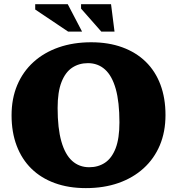

<svg xmlns="http://www.w3.org/2000/svg" viewBox="-20 -904 865 938"><path d="M425.5 -697.5Q510 -697.5 577.2 -673Q644.5 -648.5 691.8 -602.5Q739 -556.5 763.8 -490.5Q788.5 -424.5 788.5 -342Q788.5 -260 760.8 -194.2Q733 -128.5 681.5 -81.8Q630 -35 558.8 -10Q487.5 15 399.5 15Q315 15 247.8 -9.5Q180.5 -34 133.5 -80Q86.5 -126 61.5 -192Q36.5 -258 36.5 -340.5Q36.5 -422.5 64.2 -488.2Q92 -554 143.5 -600.8Q195 -647.5 266.5 -672.5Q338 -697.5 425.5 -697.5ZM416 -87Q459.5 -87 492.8 -109Q526 -131 544.8 -179.2Q563.5 -227.5 563.5 -306Q563.5 -405.5 545.5 -469.5Q527.5 -533.5 493 -564.5Q458.5 -595.5 409.5 -595.5Q366 -595.5 332.8 -573.5Q299.5 -551.5 280.5 -503.2Q261.5 -455 261.5 -376.5Q261.5 -277 279.8 -213Q298 -149 332.5 -118Q367 -87 416 -87ZM381 -749.5H313L152 -857.5V-883.5H311ZM539.5 -749.5H475L376 -862V-883.5H522.5Z"/></svg>

Font: Newsreader ExtraBold
Style: Regular
Weight: 800
Designer: Hugues Gentile
Foundry: Production Type
Version: Version 1.003